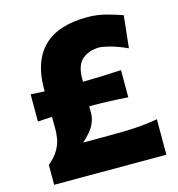

<svg xmlns="http://www.w3.org/2000/svg" viewBox="-116 -900 925 1000"><g transform="rotate(-15 346.5 -399.5)"><path d="M52.7 0V-106.9Q91.3 -139.6 108.2 -170.2Q125 -200.7 129.4 -228Q133.8 -255.4 133.8 -277.8L133.3 -344.7Q95.2 -343.3 56.2 -340.3V-486.8Q75.2 -485.4 94 -484.4Q112.8 -483.4 130.9 -482.9V-499Q130.9 -645 208.7 -721.9Q286.6 -798.8 444.8 -798.8Q497.6 -798.8 547.1 -785.4Q596.7 -772 631.3 -759.3L612.8 -585.9Q559.6 -609.9 520.5 -620.1Q481.4 -630.4 461.4 -630.4Q402.3 -627.9 369.4 -596.7Q336.4 -565.4 336.4 -494.6V-479.5Q385.7 -480 436.8 -481.7Q487.8 -483.4 543.5 -486.8V-340.3Q487.3 -344.2 435.8 -345.9Q384.3 -347.7 335 -347.7V-311.5Q335 -278.3 317.6 -245.4Q300.3 -212.4 255.4 -173.3H350.1Q418.9 -173.3 471.2 -174.3Q523.4 -175.3 567.9 -179.2Q612.3 -183.1 657.7 -191.4V0Z"/></g></svg>

Font: Pinar-DS4-FD ExtraBold
Style: Regular
Weight: 800
Designer: Amin Abedi
Version: Version 3.000